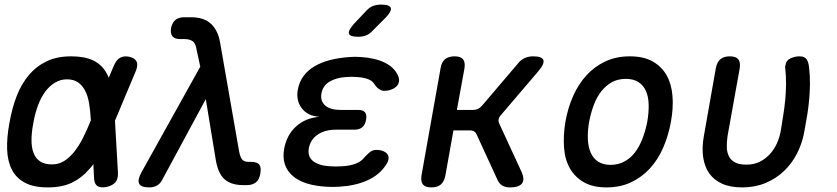

<svg xmlns="http://www.w3.org/2000/svg" viewBox="-20 -805 3640 835"><path d="M493 -53Q494 -27 482 -12.5Q470 2 444 8Q417 13 403.5 4Q390 -5 389 -31L386 -91Q376 -77 365 -66Q334 -30 291.5 -10Q249 10 188 10Q127 10 89 -10Q51 -30 32 -66.5Q13 -103 11 -154.5Q9 -206 21 -270Q32 -334 52.5 -387Q73 -440 105.5 -478.5Q138 -517 183 -538.5Q228 -560 289 -560Q349 -560 385.5 -542Q422 -524 441 -491Q448 -479 453 -467L475 -519Q486 -545 502.5 -554Q519 -563 543 -558Q567 -552 574 -537.5Q581 -523 571 -497L480 -280ZM375 -281V-283Q373 -323 367.5 -355.5Q362 -388 350 -411Q338 -434 319 -447Q300 -460 271 -460Q243 -460 219 -445.5Q195 -431 176.5 -406Q158 -381 145 -346Q132 -311 125 -270Q117 -229 117 -196Q117 -163 126 -139.5Q135 -116 154.5 -103Q174 -90 206 -90Q235 -90 258.5 -104.5Q282 -119 302.5 -144.5Q323 -170 340.5 -204.5Q358 -239 374 -279Z M686 -24Q677 -6 662.5 2Q648 10 629 10Q593 10 585 -6.5Q577 -23 596 -57L851 -515L833 -598Q829 -619 816 -627Q803 -635 783 -635H764Q740 -635 730 -647Q720 -659 724 -683Q729 -707 743 -718.5Q757 -730 781 -730H811Q867 -730 897.5 -701.5Q928 -673 937 -621L1020 -146Q1025 -120 1034 -110.5Q1043 -101 1061 -101H1073Q1099 -101 1108 -88.5Q1117 -76 1112 -50Q1108 -24 1093 -12Q1078 0 1054 0H1037Q986 0 957 -25Q928 -50 918 -112L875 -374Z M1711 -476Q1717 -463 1715 -450.5Q1713 -438 1704.5 -429.5Q1696 -421 1682 -415.5Q1668 -410 1650 -410Q1643 -410 1637.5 -412.5Q1632 -415 1627 -418.5Q1622 -422 1617 -427.5Q1612 -433 1607 -441Q1599 -454 1580 -461Q1561 -468 1533 -470Q1521 -471 1509 -471Q1497 -471 1485 -470Q1441 -467 1412.5 -449.5Q1384 -432 1378 -399Q1372 -366 1394 -346.5Q1416 -327 1460 -327H1537Q1559 -327 1567.5 -316.5Q1576 -306 1572 -284Q1568 -262 1555.5 -251.5Q1543 -241 1521 -241H1441Q1393 -241 1361.5 -219.5Q1330 -198 1323 -160Q1317 -124 1341.5 -104.5Q1366 -85 1413 -82Q1427 -81 1441.5 -81Q1456 -81 1470 -82Q1503 -84 1527.5 -93.5Q1552 -103 1566 -122L1579 -135Q1585 -141 1590.5 -145Q1596 -149 1602.5 -151Q1609 -153 1617 -153Q1635 -153 1647.5 -147.5Q1660 -142 1665.5 -133.5Q1671 -125 1669.5 -113Q1668 -101 1658 -87Q1630 -44 1577.5 -20.5Q1525 3 1455 7Q1441 8 1426.5 8Q1412 8 1398 7Q1350 4 1313.5 -7.5Q1277 -19 1252.5 -40.5Q1228 -62 1218.5 -91.5Q1209 -121 1216 -159Q1227 -218 1267.5 -255Q1308 -292 1370 -297Q1319 -300 1293 -333.5Q1267 -367 1275 -414Q1281 -448 1299.5 -473.5Q1318 -499 1347.5 -516.5Q1377 -534 1416 -544Q1455 -554 1501 -557Q1513 -558 1524.5 -558Q1536 -558 1549 -557Q1612 -553 1653.5 -532.5Q1695 -512 1711 -476ZM1602 -673Q1589 -658 1573 -651.5Q1557 -645 1539 -645Q1502 -645 1497.5 -658.5Q1493 -672 1520 -702L1570 -755Q1585 -772 1601 -778.5Q1617 -785 1637 -785Q1675 -785 1679.5 -770.5Q1684 -756 1656 -727Z M1856 10Q1830 10 1819.5 -2.5Q1809 -15 1813 -42L1896 -508Q1900 -535 1915.5 -547.5Q1931 -560 1957 -560Q1983 -560 1993.5 -547.5Q2004 -535 2000 -508L1967 -327H2039Q2050 -327 2059 -331.5Q2068 -336 2076 -345L2231 -527Q2244 -544 2261 -552Q2278 -560 2298 -560Q2337 -560 2343 -544Q2349 -528 2321 -495L2158 -304Q2150 -295 2148.5 -286Q2147 -277 2151 -268L2248 -58Q2263 -24 2250 -7Q2237 10 2198 10Q2178 10 2164.5 2Q2151 -6 2143 -24L2053 -220Q2049 -229 2042 -233.5Q2035 -238 2024 -238H1952L1917 -42Q1912 -15 1897 -2.5Q1882 10 1856 10Z M2618 10Q2559 10 2520 -12Q2481 -34 2459 -72Q2437 -110 2433 -162.5Q2429 -215 2439 -276Q2450 -337 2473 -388.5Q2496 -440 2531 -478Q2566 -516 2613 -538Q2660 -560 2719 -560Q2779 -560 2818 -538Q2857 -516 2878.5 -478.5Q2900 -441 2904.5 -389Q2909 -337 2898 -276Q2887 -215 2864 -162.5Q2841 -110 2806 -72Q2771 -34 2724 -12Q2677 10 2618 10ZM2635 -88Q2668 -88 2694.5 -102Q2721 -116 2740.5 -141Q2760 -166 2773.5 -200.5Q2787 -235 2795 -276Q2802 -317 2801 -351Q2800 -385 2789 -409.5Q2778 -434 2756.5 -448Q2735 -462 2702 -462Q2668 -462 2642 -448Q2616 -434 2596 -409Q2576 -384 2563 -350Q2550 -316 2542 -275Q2535 -234 2536.5 -200Q2538 -166 2549 -141Q2560 -116 2581.5 -102Q2603 -88 2635 -88Z M3093 -508Q3098 -535 3113 -547.5Q3128 -560 3154 -560Q3180 -560 3190.5 -547.5Q3201 -535 3197 -508L3144 -213Q3140 -185 3141 -162.5Q3142 -140 3151 -123.5Q3160 -107 3178 -98Q3196 -89 3226 -89Q3259 -89 3284 -101.5Q3309 -114 3327.5 -134Q3346 -154 3358 -180Q3370 -206 3375 -233Q3381 -271 3386.5 -305Q3392 -339 3395 -372Q3398 -405 3398.5 -438Q3399 -471 3395 -508Q3395 -512 3394.5 -515Q3394 -518 3396 -521Q3399 -543 3418.5 -551.5Q3438 -560 3456 -560Q3470 -560 3477.5 -556Q3485 -552 3489 -545.5Q3493 -539 3495.5 -529.5Q3498 -520 3499 -508Q3503 -472 3502.5 -438.5Q3502 -405 3499 -371.5Q3496 -338 3490.5 -304Q3485 -270 3478 -233Q3469 -182 3446.5 -138Q3424 -94 3389.5 -61Q3355 -28 3309 -9Q3263 10 3208 10Q3156 10 3120.5 -6Q3085 -22 3064.5 -51Q3044 -80 3038 -121.5Q3032 -163 3041 -213Z"/></svg>

Font: Maple Mono Medium
Style: Italic
Weight: 500
Italic angle: -10°
Monospace: yes
Designer: subframe7536
Version: Version 7.000